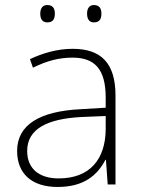

<svg xmlns="http://www.w3.org/2000/svg" viewBox="-20 -733 561 763"><path d="M140 -679C140 -658 148 -644 168 -644C191 -644 198 -658 198 -679C198 -698 191 -713 168 -713C148 -713 140 -698 140 -679ZM326 -679C326 -658 334 -644 353 -644C376 -644 383 -658 383 -679C383 -698 376 -713 353 -713C334 -713 326 -698 326 -679ZM269 -539C208 -539 150 -522 99 -498L111 -464C166 -491 214 -504 268 -504C356 -504 400 -459 400 -345V-305L300 -299C139 -291 48 -238 48 -133C48 -44 105 10 209 10C314 10 367 -37 399 -98H401L408 0H439V-353C439 -482 382 -539 269 -539ZM304 -268 400 -272V-219C399 -101 338 -24 213 -24C134 -24 88 -64 88 -133C88 -221 168 -261 304 -268Z"/></svg>

Font: Noto Sans Gurmukhi ExtraLight
Style: Regular
Weight: 200
Designer: Jelle Bosma - Monotype Design Team
Foundry: Monotype Imaging Inc.
Version: Version 2.004